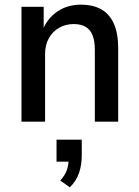

<svg xmlns="http://www.w3.org/2000/svg" viewBox="-20 -521 596 822"><path d="M72 0V-492H167V-393H163Q183 -443 226 -472Q269 -501 326 -501Q378 -501 413.5 -481Q449 -461 467.5 -419.5Q486 -378 486 -314V0H386V-308Q386 -346 376 -370.5Q366 -395 346 -406.5Q326 -418 296 -418Q261 -418 233 -402Q205 -386 189 -357Q173 -328 173 -290V0ZM279 281 238 252Q258 230 266 207.5Q274 185 274 158L294 171H222V77H330V145Q330 185 318.5 219Q307 253 279 281Z"/></svg>

Font: Nunito Sans 10pt SemiCondensed SemiBold
Style: Regular
Weight: 600
Width: 4
Designer: Vernon Adams
Foundry: Vernon Adams
Version: Version 3.101;gftools[0.9.27]